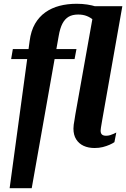

<svg xmlns="http://www.w3.org/2000/svg" viewBox="-20 -774 668 1017"><path d="M48 -514 39 -461H375L385 -514ZM394 -697Q420 -697 440 -689Q460 -681 475 -667.5Q490 -654 500 -636L563 -706Q548 -715 530 -723.5Q512 -732 490 -739Q468 -746 442 -750Q416 -754 386 -754Q337 -754 295 -743Q253 -732 220 -708.5Q187 -685 165.5 -648Q144 -611 137 -557L31 223H148L291 -584Q298 -625 311 -649.5Q324 -674 344 -685.5Q364 -697 394 -697ZM475 -705 379 -167Q377 -151 374.5 -138Q372 -125 370.5 -114Q369 -103 369 -93Q369 -59 383.5 -36Q398 -13 423 -1.5Q448 10 481 10Q505 10 524.5 5Q544 0 560 -7Q576 -14 586 -21L596 -72Q590 -69 581.5 -65Q573 -61 563 -58Q553 -55 542 -55Q527 -55 520 -61.5Q513 -68 513 -82Q513 -89 514.5 -97Q516 -105 517.5 -115Q519 -125 521 -136L628 -741H419Z"/></svg>

Font: Roboto Serif 72pt SemiCondensed SemiBold
Style: Italic
Weight: 600
Width: 4
Italic angle: -10°
Designer: Greg Gazdowicz
Foundry: Commercial Type
Version: Version 1.008